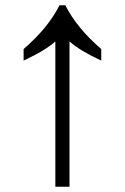

<svg xmlns="http://www.w3.org/2000/svg" viewBox="-20 -712 476 732"><path d="M191 0V-554Q152 -519 70 -481V-525Q163 -605 207 -692H229Q273 -605 366 -525V-481Q284 -519 245 -554V0Z"/></svg>

Font: lhindi85
Style: Book
Weight: 400
Designer: Jelle Bosma - Monotype Design Team
Foundry: Monotype Imaging Inc.
Version: Version 2.003